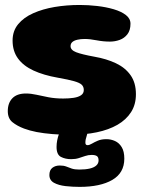

<svg xmlns="http://www.w3.org/2000/svg" viewBox="-20 -520 593 769"><path d="M263.6 19.8Q224.2 19.8 189.8 17Q155.2 14.2 126.8 8.8Q98.2 3.2 76.2 -5.1Q47.9 -15.9 29.6 -30.8Q11.2 -45.8 11.2 -75.1Q11.2 -107.5 29.6 -126.5Q48 -145.5 83.8 -145.5Q103.9 -145.5 126.1 -140.5Q148.2 -135.5 174.7 -130.4Q201.1 -125.4 233 -125.4Q256.1 -125.4 274.8 -128.2Q293.5 -131 304.6 -138.5Q315.6 -146 315.6 -159.4Q315.6 -172.5 307.5 -180.4Q299.4 -188.4 276.9 -194.8Q254.5 -201.2 211.5 -208.8Q154.6 -218.8 114.1 -237.5Q73.6 -256.2 52 -285.8Q30.4 -315.4 30.4 -357.5Q30.4 -395.9 52.6 -422.9Q74.8 -450 113 -467Q151.2 -484 199.2 -492.1Q247.2 -500.1 299 -500.1Q333.5 -500.1 369.2 -496Q405 -491.9 435.3 -483Q465.6 -474.1 484.1 -459.9Q502.6 -445.6 502.6 -425Q502.6 -398.8 490.4 -382.9Q478.1 -367 459.4 -360.2Q440.6 -353.4 420.6 -353.4Q393.6 -353.4 366.8 -358.6Q340 -363.9 319.2 -363.9Q303 -363.9 290.1 -360.9Q277.1 -358 269.9 -351.8Q262.6 -345.5 262.6 -335.1Q262.6 -319.5 285.1 -310.8Q307.5 -302.1 358 -292.9Q407 -284.4 444.4 -266.6Q481.9 -248.8 503.1 -218.6Q524.4 -188.5 524.4 -142.8Q524.4 -101.2 504.9 -70.8Q485.5 -40.4 450.5 -20.2Q415.5 -0.1 367.9 9.8Q320.4 19.8 263.6 19.8ZM299 228.5Q270.5 228.5 242.6 225.4Q214.6 222.2 196.2 212.1Q177.8 201.9 177.8 181.1Q177.8 161.5 189.6 152.2Q201.5 142.9 219.4 142.9Q234.9 142.9 245.2 146.9Q255.6 151 267.2 155.1Q278.9 159.1 297.5 159.1Q322.5 159.1 339.8 155Q357 150.9 365.9 142.6Q374.8 134.4 374.8 122.5Q374.8 109.6 368 105.1Q361.2 100.5 347.1 100.5Q333.4 100.5 321.1 104.8Q308.8 109 295.6 113.2Q282.4 117.5 264.9 117.5Q241.9 117.5 224.2 108.5Q206.5 99.5 206.5 68.4Q206.5 55 209.2 41.5Q211.9 28 216.4 16.2Q221 4.5 225.6 -2.9Q233.6 -15.1 247.8 -25.1Q261.9 -35.1 290.2 -35.1Q310.6 -35.1 321.4 -25.2Q332.1 -15.4 332.1 -2.6Q332.1 10.8 327.1 24.6Q322 38.4 322 51.5Q322 61.4 330.4 61.4Q338 61.4 347.9 55.4Q357.9 49.4 372 43.4Q386.1 37.4 406.1 37.4Q424.2 37.4 440.6 44.8Q457 52.1 467.4 69.2Q477.9 86.2 477.9 115.5Q477.9 172.6 429.8 200.6Q381.8 228.5 299 228.5Z"/></svg>

Font: Gluten Thin
Style: Regular
Weight: 100
Designer: Tyler Finck
Foundry: Etcetera Type Company
Version: Version 1.300